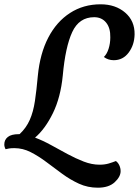

<svg xmlns="http://www.w3.org/2000/svg" viewBox="-73 -703 646 893"><path d="M382 170Q335 170 294.5 151.5Q254 133 216.5 105.5Q179 78 142.5 50.5Q106 23 69.5 4.5Q33 -14 -6 -14Q-21 -14 -30.5 -12.5Q-40 -11 -47 -9Q-53 -20 -53 -31Q-53 -53 -36.5 -66Q-20 -79 14 -79Q16 -79 18 -79Q49 -108 65.5 -145.5Q82 -183 89.5 -233.5Q97 -284 103 -351Q113 -454 151.5 -528Q190 -602 252.5 -642.5Q315 -683 395 -683Q464 -683 509 -644.5Q554 -606 553 -543Q552 -494 525.5 -458.5Q499 -423 456 -423Q430 -423 410 -438Q424 -451 432 -476Q440 -501 440 -529Q441 -573 420.5 -598Q400 -623 365 -623Q295 -623 263 -554Q231 -485 219 -352Q209 -250 173 -176.5Q137 -103 90 -63Q127 -49 165 -28Q203 -7 241 13.5Q279 34 316.5 48.5Q354 63 390 63Q414 63 432.5 57.5Q451 52 466 46Q476 53 482 66Q488 79 488 93Q488 119 460.5 144.5Q433 170 382 170Z"/></svg>

Font: Sansita Swashed
Style: Regular
Weight: 400
Designer: Pablo Cosgaya
Foundry: Omnibus-Type
Version: Version 1.003; ttfautohint (v1.8.3)